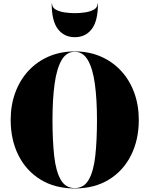

<svg xmlns="http://www.w3.org/2000/svg" viewBox="-20 -1049 840 1079"><path d="M272.5 -1029Q272.5 -1007 293.2 -995.2Q314 -983.5 343.8 -979.2Q373.5 -975 400.5 -975Q427.5 -975 457.2 -979.2Q487 -983.5 507.8 -995.2Q528.5 -1007 528.5 -1029H530.5Q530.5 -931 495.5 -885.5Q460.5 -840 400.5 -840Q340.5 -840 305.5 -885.5Q270.5 -931 270.5 -1029ZM400 10Q288.5 10 207.8 -39.8Q127 -89.5 83.5 -176.5Q40 -263.5 40 -375Q40 -458.5 66 -529Q92 -599.5 140 -651.2Q188 -703 254 -731.5Q320 -760 400 -760Q480 -760 546 -731.5Q612 -703 660 -651.2Q708 -599.5 734 -529Q760 -458.5 760 -375Q760 -263.5 716.5 -176.5Q673 -89.5 592.2 -39.8Q511.5 10 400 10ZM400 -758Q353 -758 325.8 -710.5Q298.5 -663 286.8 -577Q275 -491 275 -375Q275 -259 284.5 -173Q294 -87 321 -39.5Q348 8 400 8Q452 8 479 -39.5Q506 -87 515.5 -173Q525 -259 525 -375Q525 -491 513.2 -577Q501.5 -663 474.2 -710.5Q447 -758 400 -758Z"/></svg>

Font: Bodoni* 96pt Fatface
Style: Regular
Weight: 900
Version: Version 2.3